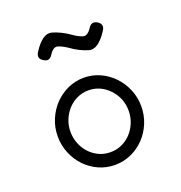

<svg xmlns="http://www.w3.org/2000/svg" viewBox="-126 -783 854 907"><g transform="rotate(-20 301.0 -329.0)"><path d="M300.8 -421.4Q343.8 -421.4 381.8 -404.1Q419.9 -386.7 448.5 -356.7Q477.1 -326.7 493.9 -286.9Q510.7 -247.1 510.7 -202.6Q510.7 -157.2 494.1 -117.4Q477.5 -77.6 449 -47.9Q420.4 -18.1 382.1 -0.7Q343.8 16.6 300.8 16.6Q257.3 16.6 219.2 -0.5Q181.2 -17.6 152.6 -47.4Q124 -77.1 107.4 -117.2Q90.8 -157.2 90.8 -202.6Q90.8 -247.6 107.7 -287.4Q124.5 -327.1 153.1 -356.9Q181.6 -386.7 219.7 -404.1Q257.8 -421.4 300.8 -421.4ZM403.8 -312.5Q360.4 -357.9 300.8 -357.9Q271 -357.9 244.4 -345.7Q217.8 -333.5 198 -312.3Q178.2 -291 166.5 -262.7Q154.8 -234.4 154.8 -202.6Q154.8 -170.9 166 -142.8Q177.2 -114.7 196.8 -93.5Q216.3 -72.3 242.9 -59.8Q269.5 -47.4 300.8 -47.4Q331.5 -47.4 358.2 -59.6Q384.8 -71.8 404.5 -93Q424.3 -114.3 435.8 -142.6Q447.3 -170.9 447.3 -202.6Q447.3 -266.6 403.8 -312.5ZM408.7 -633.8Q425.8 -660.6 453.1 -643.6Q479.5 -626.5 462.4 -599.6Q412.6 -522.5 368.9 -535.2Q325.2 -547.9 282.7 -578.6Q259.8 -594.2 237.5 -601.8Q215.3 -609.4 193.4 -574.7Q175.8 -547.4 149.4 -565.4Q122.6 -581.5 139.6 -609.4Q189 -686 232.7 -673.3Q276.4 -660.6 319.3 -630.4Q341.3 -614.3 363.8 -606.7Q386.2 -599.1 408.7 -633.8Z"/></g></svg>

Font: Erica Type
Style: Regular
Weight: 400
Designer: Peter Wiegel
Foundry: Peter Wiegel
Version: Version 1.000 2010 initial release